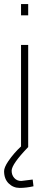

<svg xmlns="http://www.w3.org/2000/svg" viewBox="-24 -720 237 940"><path d="M114 -500V0Q33 84 33 116Q33 137 46 151.5Q59 166 80 166L136 159L140 192Q104 200 72.5 200Q41 200 18.5 178Q-4 156 -4 118Q-4 100 16 70Q44 29 79 -3V-500ZM79 -645V-700H114V-645Z"/></svg>

Font: Titillium Web ExtraLight
Style: Regular
Weight: 275
Version: Version 1.002;PS 57.000;hotconv 1.0.70;makeotf.lib2.5.55311